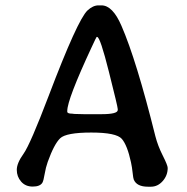

<svg xmlns="http://www.w3.org/2000/svg" viewBox="-20 -706 696 715"><path d="M357.9 -280.8Q418.5 -280.8 418.5 -296.4V-299.8Q418.5 -308.1 385.7 -438.2Q353 -568.4 341.8 -568.4H339.8Q338.9 -568.4 321.3 -530.3Q230.5 -335.4 230.5 -293V-290Q230.5 -282.7 249 -282.7L256.8 -281.7L292.5 -280.8ZM346.7 -686H357.9Q399.4 -686 432.1 -610.4Q487.8 -482.9 558.6 -198.7Q567.9 -162.6 586.2 -126.5Q604.5 -90.3 604.5 -80.6Q604.5 -52.7 585.9 -31.7Q567.4 -10.7 542 -10.7H531.2Q488.8 -10.7 478 -37.6Q476.1 -42 473.9 -62.7Q471.7 -83.5 467.8 -101.6Q454.1 -165 433.8 -188.7Q413.6 -212.4 319.8 -212.4Q226.1 -212.4 203.9 -190.9Q181.6 -169.4 157.7 -103Q150.4 -82.5 146.2 -57.6Q142.1 -32.7 137.7 -25.4Q128.9 -11.2 101.8 -11.2Q74.7 -11.2 58.6 -29.8Q42.5 -48.3 42.5 -73.5Q42.5 -98.6 67.9 -133.8Q92.8 -168.9 161.1 -348.6Q268.6 -631.8 305.7 -667Q326.2 -686 346.7 -686Z"/></svg>

Font: Averia Gruesa Libre
Style: Regular
Weight: 400
Italic angle: -1.70001°
Version: Version 1.002